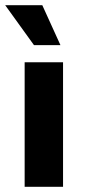

<svg xmlns="http://www.w3.org/2000/svg" viewBox="-26 -720 332 740"><path d="M69 0V-480H217V0ZM-6 -700H137L207 -546H105Z"/></svg>

Font: Mukta Vaani ExtraBold
Style: Regular
Weight: 800
Designer: Noopur Datye, Girish Dalvi, Yashodeep Gholap, Pallavi Karambelkar
Foundry: Ek Type
Version: Version 2.538;PS 1.000;hotconv 16.6.51;makeotf.lib2.5.65220;